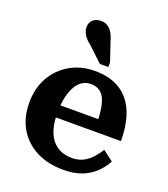

<svg xmlns="http://www.w3.org/2000/svg" viewBox="-142 -872 858 982"><g transform="rotate(20 287.0 -381.0)"><path d="M189 -253Q189 -207 198.5 -171.5Q208 -136 227 -111.5Q246 -87 273.5 -74.5Q301 -62 336 -62Q373 -62 400 -76.5Q427 -91 446.5 -113.5Q466 -136 479 -158L536 -115Q517 -79 487 -50.5Q457 -22 415 -6Q373 10 316 10Q233 10 170 -22Q107 -54 71.5 -113.5Q36 -173 36 -254Q36 -334 70.5 -394Q105 -454 164.5 -487.5Q224 -521 298 -521Q358 -521 403.5 -502.5Q449 -484 480 -448Q511 -412 527.5 -357Q544 -302 544 -229H168V-295H423L398 -268Q397 -319 391 -354Q385 -389 373.5 -410Q362 -431 343.5 -441Q325 -451 300 -451Q276 -451 256 -439Q236 -427 221 -402Q206 -377 197.5 -340Q189 -303 189 -253ZM317 -698 354 -588V-563H308L229 -637Q212 -650 201 -663Q190 -676 184.5 -690Q179 -704 179 -718Q179 -741 195 -756.5Q211 -772 239 -772Q259 -772 273.5 -763.5Q288 -755 299 -738.5Q310 -722 317 -698Z"/></g></svg>

Font: Roboto Serif 28pt SemiBold
Style: Regular
Weight: 600
Designer: Greg Gazdowicz
Foundry: Commercial Type
Version: Version 1.008